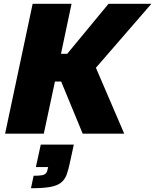

<svg xmlns="http://www.w3.org/2000/svg" viewBox="-20 -708 822 1017"><path d="M7 0 153 -688H359L303 -423H336L555 -688H782L488 -349L638 0H418L304 -276H271L212 0ZM144 289 158 223Q188 223 203 220Q218 217 224.5 208.5Q231 200 233 185L235 177H170L196 58H371L351 150Q343 190 333 217Q323 244 302.5 260Q282 276 244.5 282.5Q207 289 144 289Z"/></svg>

Font: Saira Thin ExtraBold
Style: Italic
Weight: 800
Italic angle: -12°
Version: Version 1.101